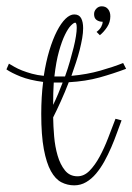

<svg xmlns="http://www.w3.org/2000/svg" viewBox="-85 -610 414 600"><path d="M-57.1 -411.1Q-49.8 -406.7 -39.6 -400.9Q-29.3 -395 -15.6 -389.6Q-2 -384.3 14.9 -379.6Q31.7 -375 51.8 -373Q58.6 -417 69.3 -452.4Q80.1 -487.8 93 -512.9Q106 -538.1 119.9 -551.5Q133.8 -564.9 147 -564.9Q162.1 -564.9 168.5 -553.2Q174.8 -541.5 174.8 -522Q174.8 -507.8 171.9 -490.7Q168.9 -473.6 164.1 -454.3Q159.2 -435.1 152.3 -414.3Q145.5 -393.6 138.2 -373Q187 -377.4 228.3 -389.2Q269.5 -400.9 299.8 -413.1L309.1 -395Q269 -379.9 226.1 -367.9Q183.1 -356 129.9 -353Q117.7 -321.3 104.7 -292.7Q91.8 -264.2 81.1 -243.2Q81.5 -215.8 84.2 -183.8Q86.9 -151.9 95 -124Q103 -96.2 117.9 -77.6Q132.8 -59.1 157.2 -59.1Q177.7 -59.1 194.8 -76.4Q211.9 -93.8 226.3 -120.4Q240.7 -147 252.9 -178.7Q265.1 -210.4 275.9 -238.8L294.9 -233.9Q288.1 -216.3 280.3 -194.3Q272.5 -172.4 262.7 -149.7Q252.9 -127 241.2 -105.7Q229.5 -84.5 215.3 -67.6Q201.2 -50.8 184.1 -40.8Q167 -30.8 147 -30.8Q125.5 -30.8 106.7 -40.5Q87.9 -50.3 74 -75.4Q60.1 -100.6 52 -143.8Q43.9 -187 43.9 -253.9Q43.9 -307.6 49.8 -354Q7.8 -359.4 -20.8 -370.8Q-49.3 -382.3 -64.9 -393.1ZM149.9 -539.1Q145.5 -539.1 136.7 -530.3Q127.9 -521.5 118.2 -501.7Q108.4 -481.9 99.4 -450Q90.3 -418 85 -371.1H94.2H118.2Q127 -395.5 133.5 -418.5Q140.1 -441.4 145 -461.2Q149.9 -481 152.3 -496.8Q154.8 -512.7 154.8 -522.9Q154.8 -539.1 149.9 -539.1ZM81.1 -282.2Q89.4 -299.3 96.7 -316.7Q104 -334 110.8 -352.1H92.8H83Q82 -336.4 81.5 -319.1Q81.1 -301.8 81.1 -283.2ZM216.8 -510.3Q226.6 -517.6 231.2 -526.1Q235.8 -534.7 235.8 -542Q224.6 -542 216.8 -547.6Q209 -553.2 209 -565.9Q209 -575.7 216.1 -583Q223.1 -590.3 232.9 -590.3Q245.6 -590.3 252.7 -581.5Q259.8 -572.8 259.8 -559.1Q259.8 -540.5 249.5 -525.1Q239.3 -509.8 227.1 -500Z"/></svg>

Font: Clicker Script
Style: Regular
Weight: 400
Designer: Astigmatic (AOETI)
Foundry: Astigmatic (AOETI)
Version: Version 1.000